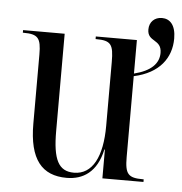

<svg xmlns="http://www.w3.org/2000/svg" viewBox="-48 -674 692 731"><g transform="rotate(5 297.5 -309.0)"><path d="M233 10C295 10 348 -22 367 -110H369V0H526V-10H523C467 -10 454 -23 454 -89V-398C551 -419 595 -480 595 -554C595 -605 573 -628 542 -628C514 -628 494 -609 494 -580C494 -531 548 -549 548 -495C548 -454 518 -424 454 -408V-536H297V-526H299C356 -526 366 -512 366 -444V-200C366 -83 330 -12 259 -12C200 -12 178 -55 178 -164V-536H19V-526H22C77 -526 89 -512 89 -449V-185C89 -47 139 10 233 10Z"/></g></svg>

Font: Noto Serif Display Condensed
Style: Regular
Weight: 400
Width: 3
Designer: Monotype Design Team
Foundry: Monotype Imaging Inc.
Version: Version 2.009